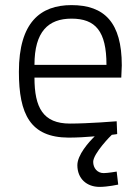

<svg xmlns="http://www.w3.org/2000/svg" viewBox="-20 -529 547 752"><path d="M437 143C437 143 402 149 386 149C361 149 345 129 345 105C345 72 416 0 418 -1C429 -2 439 -4 439 -4L437 -54C437 -54 327 -45 254 -45C149 -45 115 -107 115 -225H455L457 -273C457 -441 389 -509 260 -509C138 -509 54 -441 54 -248C54 -81 99 9 248 10C280 10 317 8 351 5C327 28 283 78 283 118C283 171 320 203 370 203C402 203 443 194 443 194ZM115 -275C115 -405 169 -456 260 -456C354 -456 397 -407 397 -275Z"/></svg>

Font: TitilliumText22L
Style: 250 wt
Weight: 300
Designer: Campivisivi
Foundry: Campivisivi
Version: 1.000